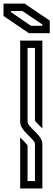

<svg xmlns="http://www.w3.org/2000/svg" viewBox="-72 -1062 300 1082"><path d="M125 -250V-41.7H83.3V-242.7C80.2 -247.9 71.9 -256.2 60.4 -268.8L41.7 -287.5V0H166.7V-250C166.7 -303.2 83.3 -345.2 83.3 -375V-791.7H125V-382.3C132.1 -370.4 160.4 -345.9 166.7 -337.5V-833.3H41.7V-375C41.7 -321.8 125 -279.8 125 -250ZM-52.1 -971.9 90.6 -875H208.3V-945.8L66.7 -1041.7H-52.1ZM166.7 -916.7H102.1L-10.4 -993.8V-1000H54.2L166.7 -924Z"/></svg>

Font: Sportrop
Style: Regular
Weight: 500
Version: Version 0.9